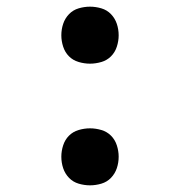

<svg xmlns="http://www.w3.org/2000/svg" viewBox="-20 -548 540 576"><path d="M250 -357Q233 -357 216 -362Q199 -367 187 -379Q175 -391 169.5 -408Q164 -425 164 -442Q164 -460 169.5 -476.5Q175 -493 187 -505.5Q199 -518 216 -523Q233 -528 250 -528Q267 -528 284 -523Q301 -518 313 -505.5Q325 -493 330.5 -476.5Q336 -460 336 -442Q336 -425 330.5 -408Q325 -391 313 -379Q301 -367 284 -362Q267 -357 250 -357ZM250 8Q233 8 216 3Q199 -2 187 -14.5Q175 -27 169.5 -43.5Q164 -60 164 -78Q164 -95 169.5 -112Q175 -129 187 -141Q199 -153 216 -158Q233 -163 250 -163Q267 -163 284 -158Q301 -153 313 -141Q325 -129 330.5 -112Q336 -95 336 -78Q336 -60 330.5 -43.5Q325 -27 313 -14.5Q301 -2 284 3Q267 8 250 8Z"/></svg>

Font: Iosevka Curly Slab Medium
Style: Regular
Weight: 500
Monospace: yes
Designer: Belleve Invis
Foundry: Belleve Invis
Version: Version 22.1.2; ttfautohint (v1.8.4)